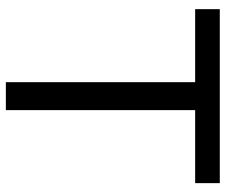

<svg xmlns="http://www.w3.org/2000/svg" viewBox="-76 -676 752 639"><g transform="rotate(90 299.5 -356.0)"><path d="M346 -630V0H253V-630H10V-712H589V-630Z"/></g></svg>

Font: CST
Style: Regular
Weight: 400
Version: Version 1.00